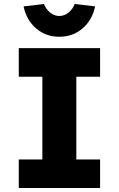

<svg xmlns="http://www.w3.org/2000/svg" viewBox="-20 -941 595 961"><path d="M74 0V-143H192V-557H74V-700H481V-557H362V-143H481V0ZM277 -757Q209 -757 160.5 -799Q112 -841 98 -909L200 -921Q210 -895 231 -878Q252 -861 277 -861Q302 -861 323 -878Q344 -895 354 -921L456 -909Q442 -841 393.5 -799Q345 -757 277 -757Z"/></svg>

Font: Lexend
Style: Bold
Weight: 700
Designer: Bonnie Shaver-Troup, Thomas Jockin
Foundry: Lexend
Version: Version 1.007; ttfautohint (v1.8.3)